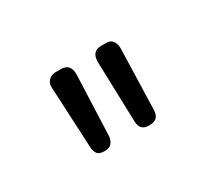

<svg xmlns="http://www.w3.org/2000/svg" viewBox="-47 -527 311 281"><g transform="rotate(-30 109.0 -386.0)"><path d="M159 -335Q159 -318 143 -318H141Q126 -318 126 -335L123 -436Q123 -454 139 -454H148Q155 -454 158.5 -449Q162 -444 162 -436ZM83 -335Q83 -329 79.5 -323.5Q76 -318 68 -318H66Q57 -318 54 -323Q51 -328 51 -335L46 -436Q45 -444 50 -449Q55 -454 62 -454H71Q87 -454 87 -436Z"/></g></svg>

Font: Chathura
Style: Bold
Weight: 700
Designer: Appaji Ambarisha Darbha
Foundry: Aditya Fonts
Version: Version 1.002 2016